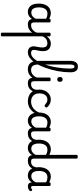

<svg xmlns="http://www.w3.org/2000/svg" viewBox="1302 -2494 1840 4483"><g transform="rotate(90 2221.5 -252.0)"><path d="M258 17Q201 17 157 -10.5Q113 -38 88 -94Q63 -150 63 -235Q63 -287 73 -331Q83 -375 101.5 -410Q120 -445 147.5 -469Q175 -493 210 -506Q245 -519 287 -519Q328 -519 371 -503Q414 -487 448 -461V-386Q408 -418 371.5 -429Q335 -440 296 -440Q270 -440 247.5 -432Q225 -424 207.5 -408Q190 -392 177.5 -368Q165 -344 158.5 -312Q152 -280 152 -239Q152 -184 165 -144.5Q178 -105 204.5 -84Q231 -63 271 -63Q307 -63 338.5 -79.5Q370 -96 396.5 -132.5Q423 -169 442 -229L458 -168Q435 -91 401.5 -51Q368 -11 330.5 3Q293 17 258 17ZM548 17Q514 17 489 7.5Q464 -2 448 -21.5Q432 -41 424.5 -70.5Q417 -100 417 -140V-486Q417 -501 428 -508Q439 -515 461 -515Q482 -515 492.5 -508.5Q503 -502 503 -488V-140Q503 -95 516.5 -76.5Q530 -58 567 -58Q576 -58 580.5 -46.5Q585 -35 583.5 -20.5Q582 -6 573.5 5.5Q565 17 548 17Z M548 17Q534 17 527.5 5.5Q521 -6 522.5 -20.5Q524 -35 535 -46.5Q546 -58 567 -58Q600 -58 628 -69Q656 -80 679 -100Q702 -120 719.5 -147Q737 -174 749 -205Q755 -220 766.5 -218.5Q778 -217 786.5 -207Q795 -197 792 -186Q777 -138 753.5 -100.5Q730 -63 699.5 -36.5Q669 -10 631 3.5Q593 17 548 17Z M784 648Q763 648 752.5 641.5Q742 635 742 622V-489Q742 -502 752.5 -508.5Q763 -515 784 -515Q806 -515 817 -508.5Q828 -502 828 -489V-424Q847 -453 873 -474.5Q899 -496 931 -507.5Q963 -519 998 -519Q1050 -519 1089.5 -500Q1129 -481 1151.5 -440.5Q1174 -400 1174 -334Q1174 -310 1171 -286.5Q1168 -263 1163.5 -240.5Q1159 -218 1154.5 -197Q1150 -176 1147 -156.5Q1144 -137 1144 -120Q1144 -91 1161 -74.5Q1178 -58 1221 -58Q1235 -58 1241.5 -46.5Q1248 -35 1246.5 -20.5Q1245 -6 1234 5.5Q1223 17 1202 17Q1135 17 1098 -18.5Q1061 -54 1061 -115Q1061 -131 1063.5 -150.5Q1066 -170 1070.5 -191.5Q1075 -213 1079 -236Q1083 -259 1085.5 -281.5Q1088 -304 1088 -326Q1088 -379 1064.5 -409Q1041 -439 986 -439Q964 -439 941.5 -433Q919 -427 898 -414Q877 -401 859.5 -379Q842 -357 828 -325V622Q828 635 817 641.5Q806 648 784 648Z M1202 17Q1183 17 1176.5 5.5Q1170 -6 1174 -20.5Q1178 -35 1190 -46.5Q1202 -58 1221 -58Q1259 -58 1294 -80Q1329 -102 1361.5 -142Q1394 -182 1423 -237Q1452 -292 1476.5 -358.5Q1501 -425 1520.5 -499.5Q1540 -574 1553.5 -653.5Q1567 -733 1574 -814Q1581 -895 1581 -974Q1581 -993 1594 -1002.5Q1607 -1012 1624.5 -1012Q1642 -1012 1655 -1002.5Q1668 -993 1668 -974Q1668 -905 1661 -831.5Q1654 -758 1640.5 -683Q1627 -608 1607 -534.5Q1587 -461 1562 -392Q1537 -323 1507 -261Q1477 -199 1442.5 -148.5Q1408 -98 1369.5 -60.5Q1331 -23 1289 -3Q1247 17 1202 17Z M1596 17Q1528 17 1484.5 -13Q1441 -43 1420.5 -98.5Q1400 -154 1400 -228V-959Q1400 -1056 1434.5 -1104Q1469 -1152 1537 -1152Q1581 -1152 1610 -1132Q1639 -1112 1653.5 -1072.5Q1668 -1033 1668 -974Q1668 -955 1655 -946Q1642 -937 1624.5 -937Q1607 -937 1594 -946Q1581 -955 1581 -974Q1581 -1008 1576 -1029.5Q1571 -1051 1561 -1061.5Q1551 -1072 1535 -1072Q1519 -1072 1508 -1061Q1497 -1050 1491.5 -1025.5Q1486 -1001 1486 -959V-228Q1486 -176 1497.5 -137.5Q1509 -99 1537.5 -78.5Q1566 -58 1615 -58Q1629 -58 1635.5 -46.5Q1642 -35 1640.5 -20.5Q1639 -6 1628 5.5Q1617 17 1596 17Z M1596 17Q1582 17 1575.5 5.5Q1569 -6 1570.5 -20.5Q1572 -35 1583 -46.5Q1594 -58 1615 -58Q1648 -58 1676 -69Q1704 -80 1727 -100Q1750 -120 1767.5 -147Q1785 -174 1797 -205Q1803 -220 1814.5 -218.5Q1826 -217 1834.5 -207Q1843 -197 1840 -186Q1825 -138 1801.5 -100.5Q1778 -63 1747.5 -36.5Q1717 -10 1679 3.5Q1641 17 1596 17Z M1921 17Q1887 17 1862 7.5Q1837 -2 1821 -21.5Q1805 -41 1797.5 -70.5Q1790 -100 1790 -140V-489Q1790 -502 1800.5 -508.5Q1811 -515 1832 -515Q1854 -515 1865 -508.5Q1876 -502 1876 -489V-140Q1876 -95 1889.5 -76.5Q1903 -58 1940 -58Q1954 -58 1961 -46.5Q1968 -35 1966.5 -20.5Q1965 -6 1954 5.5Q1943 17 1921 17ZM1834 -669Q1806 -669 1791.5 -684.5Q1777 -700 1777 -731Q1777 -763 1791.5 -779Q1806 -795 1834 -795Q1861 -795 1875 -779Q1889 -763 1889 -731Q1890 -700 1875.5 -684.5Q1861 -669 1834 -669Z M1921 17Q1907 17 1900.5 5.5Q1894 -6 1895.5 -20.5Q1897 -35 1908 -46.5Q1919 -58 1940 -58Q1970 -58 1993.5 -66Q2017 -74 2034 -90Q2051 -106 2061.5 -130Q2072 -154 2076 -186Q2078 -201 2091 -205.5Q2104 -210 2116.5 -205.5Q2129 -201 2127 -186Q2123 -133 2106 -94.5Q2089 -56 2062 -31.5Q2035 -7 1999.5 5Q1964 17 1921 17Z M2352 17Q2223 17 2147 -53Q2071 -123 2071 -250Q2071 -309 2088.5 -358Q2106 -407 2137 -443Q2168 -479 2210.5 -499Q2253 -519 2304 -519Q2350 -519 2398 -499Q2446 -479 2482 -435Q2493 -421 2490 -411.5Q2487 -402 2476 -390Q2463 -377 2452 -374Q2441 -371 2429 -381Q2401 -404 2374.5 -421.5Q2348 -439 2304 -439Q2271 -439 2244 -426Q2217 -413 2198.5 -388Q2180 -363 2170 -328.5Q2160 -294 2160 -250Q2160 -190 2183.5 -147Q2207 -104 2250.5 -81Q2294 -58 2352 -58Q2366 -58 2373.5 -46.5Q2381 -35 2381 -20.5Q2381 -6 2374 5.5Q2367 17 2352 17Z M2350 17Q2341 17 2336.5 5.5Q2332 -6 2332 -20.5Q2332 -35 2337 -46.5Q2342 -58 2351 -58Q2406 -58 2454.5 -79Q2503 -100 2542 -141Q2581 -182 2607 -243Q2612 -252 2624.5 -249.5Q2637 -247 2647.5 -238Q2658 -229 2654 -219Q2625 -140 2577.5 -87.5Q2530 -35 2471.5 -9Q2413 17 2350 17Z M2801 17Q2744 17 2700 -10.5Q2656 -38 2631 -94Q2606 -150 2606 -235Q2606 -287 2616 -331Q2626 -375 2644.5 -410Q2663 -445 2690.5 -469Q2718 -493 2753 -506Q2788 -519 2830 -519Q2871 -519 2914 -503Q2957 -487 2991 -461V-386Q2951 -418 2914.5 -429Q2878 -440 2839 -440Q2813 -440 2790.5 -432Q2768 -424 2750.5 -408Q2733 -392 2720.5 -368Q2708 -344 2701.5 -312Q2695 -280 2695 -239Q2695 -184 2708 -144.5Q2721 -105 2747.5 -84Q2774 -63 2814 -63Q2850 -63 2881.5 -79.5Q2913 -96 2939.5 -132.5Q2966 -169 2985 -229L3001 -168Q2978 -91 2944.5 -51Q2911 -11 2873.5 3Q2836 17 2801 17ZM3091 17Q3057 17 3032 7.5Q3007 -2 2991 -21.5Q2975 -41 2967.5 -70.5Q2960 -100 2960 -140V-486Q2960 -501 2971 -508Q2982 -515 3004 -515Q3025 -515 3035.5 -508.5Q3046 -502 3046 -488V-140Q3046 -95 3059.5 -76.5Q3073 -58 3110 -58Q3119 -58 3123.5 -46.5Q3128 -35 3126.5 -20.5Q3125 -6 3116.5 5.5Q3108 17 3091 17Z M3091 17Q3077 17 3070.5 5.5Q3064 -6 3065.5 -20.5Q3067 -35 3078 -46.5Q3089 -58 3110 -58Q3140 -58 3163.5 -66Q3187 -74 3204 -90Q3221 -106 3231.5 -130Q3242 -154 3246 -186Q3248 -201 3261 -205.5Q3274 -210 3286.5 -205.5Q3299 -201 3297 -186Q3293 -133 3276 -94.5Q3259 -56 3232 -31.5Q3205 -7 3169.5 5Q3134 17 3091 17Z M3436 17Q3379 17 3335 -10.5Q3291 -38 3266 -94Q3241 -150 3241 -235Q3241 -287 3251 -331Q3261 -375 3280 -410Q3299 -445 3326.5 -469Q3354 -493 3390 -506Q3426 -519 3469 -519Q3499 -519 3532.5 -509.5Q3566 -500 3596 -484V-1122Q3596 -1135 3607 -1141.5Q3618 -1148 3640 -1148Q3662 -1148 3672 -1141.5Q3682 -1135 3682 -1122V-135Q3682 -90 3696.5 -74Q3711 -58 3751 -58Q3763 -58 3769 -46.5Q3775 -35 3773.5 -20.5Q3772 -6 3762 5.5Q3752 17 3732 17Q3704 17 3681.5 11.5Q3659 6 3643 -6Q3627 -18 3616.5 -35.5Q3606 -53 3602 -77L3601 -83Q3578 -43 3550 -21Q3522 1 3493 9Q3464 17 3436 17ZM3449 -63Q3478 -63 3504 -73.5Q3530 -84 3553.5 -106.5Q3577 -129 3596 -166V-404Q3565 -424 3535.5 -432Q3506 -440 3474 -440Q3448 -440 3425.5 -432Q3403 -424 3385.5 -408Q3368 -392 3355.5 -368Q3343 -344 3336.5 -312Q3330 -280 3330 -239Q3330 -184 3343 -144.5Q3356 -105 3382.5 -84Q3409 -63 3449 -63Z M3732 17Q3718 17 3711.5 5.5Q3705 -6 3706.5 -20.5Q3708 -35 3719 -46.5Q3730 -58 3751 -58Q3781 -58 3804.5 -66Q3828 -74 3845 -90Q3862 -106 3872.5 -130Q3883 -154 3887 -186Q3889 -201 3902 -205.5Q3915 -210 3927.5 -205.5Q3940 -201 3938 -186Q3934 -133 3917 -94.5Q3900 -56 3873 -31.5Q3846 -7 3810.5 5Q3775 17 3732 17Z M4078 17Q4021 17 3977 -10.5Q3933 -38 3908 -94Q3883 -150 3883 -235Q3883 -287 3892.5 -331Q3902 -375 3921 -410Q3940 -445 3967 -469Q3994 -493 4029 -506Q4064 -519 4106 -519Q4138 -519 4172 -508.5Q4206 -498 4236 -481V-486Q4236 -501 4247 -508Q4258 -515 4280 -515Q4302 -515 4312.5 -508.5Q4323 -502 4323 -488V-96Q4323 -83 4327 -74.5Q4331 -66 4338 -62Q4345 -58 4354 -58Q4364 -58 4370.5 -60.5Q4377 -63 4383.5 -68Q4390 -73 4399 -80Q4406 -86 4415 -83.5Q4424 -81 4433 -73Q4442 -63 4443 -52Q4444 -41 4439 -33Q4428 -17 4411 -6Q4394 5 4374.5 11Q4355 17 4335 17Q4312 17 4295 12Q4278 7 4266 -3.5Q4254 -14 4247.5 -29Q4241 -44 4238 -63Q4238 -64 4237 -67.5Q4236 -71 4236 -75Q4213 -38 4186.5 -18Q4160 2 4132 9.5Q4104 17 4078 17ZM3971 -239Q3971 -184 3984 -144.5Q3997 -105 4023.5 -84Q4050 -63 4090 -63Q4119 -63 4145.5 -73Q4172 -83 4195 -106Q4218 -129 4236 -166V-408Q4205 -427 4176 -433.5Q4147 -440 4115 -440Q4089 -440 4067 -432Q4045 -424 4027 -408Q4009 -392 3996.5 -368Q3984 -344 3977.5 -312Q3971 -280 3971 -239Z"/></g></svg>

Font: Playwrite CL
Style: Regular
Weight: 400
Designer: Veronika Burian, José Scaglione
Foundry: TypeTogether
Version: Version 1.002